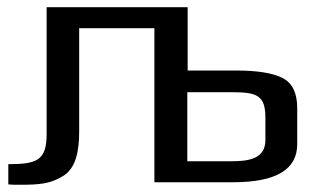

<svg xmlns="http://www.w3.org/2000/svg" viewBox="-20 -504 886 531"><path d="M3 -50V6C11 7 22 7 35 7C91 7 120 4 154 -17C189 -38 199 -83 199 -142V-426H407V0H625C743 0 802 -35 802 -105V-205C802 -246 789 -274 762 -288C735 -302 692 -309 633 -309H499V-484H109V-134C109 -60 82 -50 3 -50ZM619 -58H498V-249H621C690 -249 714 -241 714 -178V-117C714 -65 669 -58 619 -58Z"/></svg>

Font: Gamestation Text
Style: Bold
Weight: 400
Designer: Jonas Hecksher
Foundry: Jonas Hecksher, Playtypeª, e-types AS
Version: Version 1.003